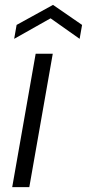

<svg xmlns="http://www.w3.org/2000/svg" viewBox="-20 -766 356 786"><path d="M126 -546H196L100 0H30ZM306 -607 187 -691 38 -607 48 -664 197 -746 316 -664Z"/></svg>

Font: SVN-Poppins Light
Style: Italic
Weight: 300
Italic angle: -10°
Designer: Ninad Kale (Devanagari), Jonny Pinhorn (Latin)
Foundry: Indian Type Foundry
Version: Version 3.002 2017; ttfautohint (v1.8.3)